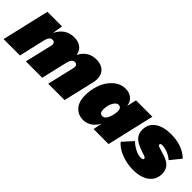

<svg xmlns="http://www.w3.org/2000/svg" viewBox="75 -1204 1908 1908"><g transform="rotate(45 1029.5 -250.0)"><path d="M776 -510Q856 -510 894 -460Q932 -410 913 -326L837 0H607L675 -290Q680 -313 671.5 -326.5Q663 -340 643 -340Q602 -340 587 -274L523 0H293L361 -290Q366 -313 357.5 -326.5Q349 -340 329 -340Q288 -340 273 -274L210 0H-20L96 -500H301L284 -389Q340 -510 467 -510Q524 -510 560.5 -481.5Q597 -453 604 -402Q660 -510 776 -510Z M1106 10Q1036 10 991.5 -38.5Q947 -87 947 -178Q947 -259 974.5 -334Q1002 -409 1059 -459.5Q1116 -510 1189 -510Q1235 -510 1271.5 -484Q1308 -458 1318 -400L1341 -500H1571L1455 0H1245L1262 -95Q1237 -45 1196.5 -17.5Q1156 10 1106 10ZM1216 -152Q1249 -152 1269.5 -200Q1290 -248 1290 -295Q1290 -347 1251 -347Q1226 -347 1207 -320Q1188 -293 1181 -263Q1174 -233 1174 -209Q1174 -152 1216 -152Z M1524 -101 1620 -207Q1652 -175 1695.5 -152.5Q1739 -130 1775 -130Q1809 -130 1809 -147Q1809 -161 1784 -169L1742 -183Q1659 -211 1625 -246Q1591 -281 1591 -338Q1591 -421 1655.5 -465.5Q1720 -510 1825 -510Q1985 -510 2079 -419L1990 -309Q1964 -334 1922 -352Q1880 -370 1840 -370Q1815 -370 1815 -355Q1815 -341 1839 -334L1929 -305Q2042 -269 2042 -169Q2042 -86 1980 -38Q1918 10 1806 10Q1725 10 1646.5 -19.5Q1568 -49 1524 -101Z"/></g></svg>

Font: Elaine Sans Black
Style: Italic
Weight: 900
Italic angle: -13°
Designer: Wei Huang
Foundry: Wei Huang
Version: Version 2.001;December 24, 2019;FontCreator 12.0.0.2547 64-b